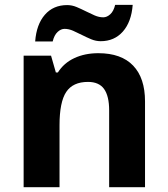

<svg xmlns="http://www.w3.org/2000/svg" viewBox="-20 -777 697 797"><path d="M582 0H433.1V-318.8Q433.1 -377.9 412.1 -407.5Q391.1 -437 345.2 -437Q282.7 -437 254.9 -395.3Q227.1 -353.5 227.1 -256.8V0H78.1V-545.9H191.9L211.9 -476.1H220.2Q245.1 -515.6 288.8 -535.9Q332.5 -556.2 388.2 -556.2Q483.4 -556.2 532.7 -504.6Q582 -453.1 582 -356ZM248 -657.2Q232.9 -657.2 219 -644.3Q205.1 -631.3 198.7 -605H126Q131.3 -675.8 166.3 -715.8Q201.2 -755.9 258.8 -755.9Q278.8 -755.9 298.1 -747.8Q317.4 -739.7 336.2 -730.2Q355 -720.7 373 -712.9Q391.1 -705.1 408.7 -705.1Q423.8 -705.1 437.7 -717.8Q451.7 -730.5 458 -756.8H530.8Q525.4 -686 490 -646Q454.6 -606 397.9 -606Q377.9 -606 358.6 -614Q339.4 -622.1 320.6 -631.6Q301.8 -641.1 283.7 -649.2Q265.6 -657.2 248 -657.2Z"/></svg>

Font: Zoram GWebM
Style: Bold
Weight: 700
Foundry: Ascender Corporation
Version: Version 1.000